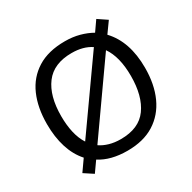

<svg xmlns="http://www.w3.org/2000/svg" viewBox="-169 -917 1120 1118"><g transform="rotate(-30 390.5 -357.5)"><path d="M720 -358Q720 -247 682.5 -164.5Q645 -82 572 -36Q499 10 391 10Q279 10 206 -37L158 31L97 -9L149 -83Q105 -132 83 -202Q61 -272 61 -359Q61 -469 97 -551Q133 -633 206.5 -679Q280 -725 392 -725Q444 -725 488.5 -713Q533 -701 570 -680L616 -746L677 -705L626 -634Q720 -535 720 -358ZM156 -358Q156 -297 167.5 -247Q179 -197 203 -160L522 -611Q470 -646 392 -646Q271 -646 213.5 -569.5Q156 -493 156 -358ZM625 -358Q625 -487 574 -560L254 -106Q280 -88 314.5 -78Q349 -68 391 -68Q513 -68 569 -145.5Q625 -223 625 -358Z"/></g></svg>

Font: Noto Sans Old Italic
Style: Regular
Weight: 400
Designer: Monotype Design Team
Foundry: Monotype Imaging Inc.
Version: Version 2.003; ttfautohint (v1.8.4.7-5d5b)